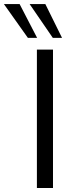

<svg xmlns="http://www.w3.org/2000/svg" viewBox="-99 -939 370 959"><path d="M85.3 0H165.7V-691.2H85.3ZM164.7 -750H210.8L127.5 -918.6H49ZM40.2 -750H86.3L-1 -918.6H-79.4Z"/></svg>

Font: LL Pando Sans
Style: Regular
Weight: 400
Designer: Joshua Smith
Foundry: Joshua Smith
Version: Version 1.000;Glyphs 3.2.1 (3258)